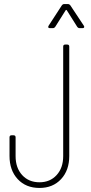

<svg xmlns="http://www.w3.org/2000/svg" viewBox="-20 -920 450 948"><path d="M27 -150V-242Q27 -252 37 -252H47Q57 -252 57 -242V-149Q57 -91 89.5 -55.5Q122 -20 175 -20Q227 -20 259.5 -55.5Q292 -91 292 -149V-690Q292 -700 302 -700H312Q322 -700 322 -690V-150Q322 -79 281.5 -35.5Q241 8 175 8Q108 8 67.5 -35.5Q27 -79 27 -150ZM220 -793 285 -893Q290 -900 297 -900H315Q322 -900 327 -894L394 -793L396 -788Q396 -781 387 -781H373Q366 -781 361 -788L310 -869Q309 -871 307 -871Q305 -871 304 -869L253 -788Q248 -781 241 -781H226Q220 -781 218.5 -784.5Q217 -788 220 -793Z"/></svg>

Font: Barlow Condensed Thin
Style: Regular
Weight: 250
Width: 3
Designer: Jeremy Tribby
Foundry: Tribby Type
Version: Version 1.408